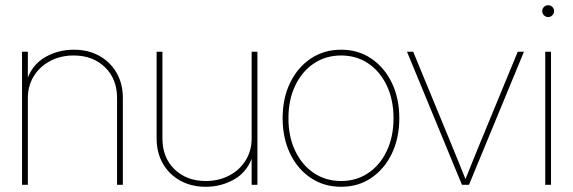

<svg xmlns="http://www.w3.org/2000/svg" viewBox="-20 -716 2221 744"><path d="M87.9 -335.9V0H65.4V-515.6H87.9V-415.5Q109.4 -469.7 158.7 -496.6Q208 -523.4 265.6 -523.4Q321.8 -523.4 364.5 -499.8Q407.2 -476.1 431.6 -434.1Q456.1 -392.1 456.1 -335.9V0H433.6V-335.9Q433.6 -410.2 386.7 -455.6Q339.8 -501 265.6 -501Q214.8 -501 174.6 -479.7Q134.3 -458.5 111.1 -421.1Q87.9 -383.8 87.9 -335.9Z M777.3 7.8Q721.7 7.8 678.7 -15.9Q635.7 -39.6 611.3 -81.8Q586.9 -124 586.9 -179.7V-515.6H609.4V-179.7Q609.4 -105.5 656.2 -60.1Q703.1 -14.6 777.3 -14.6Q828.1 -14.6 868.4 -35.9Q908.7 -57.1 931.9 -94.5Q955.1 -131.8 955.1 -179.7V-515.6H977.5V0H955.1V-100.1Q933.6 -45.9 884.3 -19Q835 7.8 777.3 7.8Z M1301.8 7.8Q1235.4 7.8 1184.1 -26.6Q1132.8 -61 1104 -121.1Q1075.2 -181.2 1075.2 -257.8Q1075.2 -335 1104 -394.8Q1132.8 -454.6 1184.1 -489Q1235.4 -523.4 1301.8 -523.4Q1368.2 -523.4 1418.9 -489Q1469.7 -454.6 1498.5 -394.8Q1527.3 -335 1527.3 -257.8Q1527.3 -181.2 1498.5 -121.1Q1469.7 -61 1418.9 -26.6Q1368.2 7.8 1301.8 7.8ZM1301.8 -14.6Q1361.3 -14.6 1407.2 -45.7Q1453.1 -76.7 1479 -131.6Q1504.9 -186.5 1504.9 -257.8Q1504.9 -329.1 1479 -384Q1453.1 -439 1407.2 -470Q1361.3 -501 1301.8 -501Q1242.2 -501 1196 -470Q1149.9 -439 1123.8 -384Q1097.7 -329.1 1097.7 -257.8Q1097.7 -186.5 1123.8 -131.6Q1149.9 -76.7 1196 -45.7Q1242.2 -14.6 1301.8 -14.6Z M1770 0 1557.1 -515.6H1581.1L1726.1 -164.1Q1740.7 -128.9 1755.1 -93Q1769.5 -57.1 1783.7 -22Q1797.9 -57.1 1812.3 -93Q1826.7 -128.9 1841.3 -164.1L1986.3 -515.6H2010.3L1797.4 0Z M2092.8 0V-515.6H2115.2V0ZM2104 -649.9Q2094.7 -649.9 2087.9 -656.7Q2081.1 -663.6 2081.1 -672.9Q2081.1 -682.6 2087.9 -689.2Q2094.7 -695.8 2104 -695.8Q2113.8 -695.8 2120.4 -689.2Q2127 -682.6 2127 -672.9Q2127 -663.6 2120.4 -656.7Q2113.8 -649.9 2104 -649.9Z"/></svg>

Font: Inter Display Thin
Style: Regular
Weight: 100
Designer: Rasmus Andersson
Foundry: rsms
Version: Version 4.000;git-a52131595